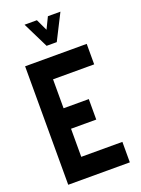

<svg xmlns="http://www.w3.org/2000/svg" viewBox="-169 -992 782 1066"><g transform="rotate(-20 222.0 -459.0)"><path d="M193 -766 118 -918H191L223 -850L256 -918H330L253 -766ZM42 0V-700H406V-579H163V-408H312V-287H163V-121H406V0Z"/></g></svg>

Font: Stick No Bills
Style: Bold
Weight: 700
Version: Version 2.000